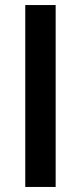

<svg xmlns="http://www.w3.org/2000/svg" viewBox="-20 -740 320 760"><path d="M80 0V-720H200.3V0Z"/></svg>

Font: Manrope ExtraLight
Style: Regular
Weight: 200
Designer: Mikhail Sharanda
Foundry: Mikhail Sharanda
Version: Version 4.505